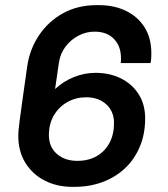

<svg xmlns="http://www.w3.org/2000/svg" viewBox="-20 -716 654 746"><path d="M261 10Q201 10 153.5 -14.5Q106 -39 78.5 -83.5Q51 -128 51 -189Q51 -197 52 -209.5Q53 -222 56.5 -248.5Q60 -275 67 -325.5Q74 -376 86 -460Q96 -526 132 -579.5Q168 -633 225 -664.5Q282 -696 355 -696H365Q424 -696 470 -673.5Q516 -651 542 -609.5Q568 -568 568 -509Q568 -498 567.5 -489.5Q567 -481 565 -471H449Q450 -476 450 -481Q450 -486 450 -491Q450 -536 423 -564.5Q396 -593 347 -593Q314 -593 284 -577Q254 -561 234 -534Q214 -507 209 -473L194 -370Q226 -400 267 -416.5Q308 -433 351 -433Q407 -433 450.5 -411Q494 -389 519 -349.5Q544 -310 544 -256Q544 -195 523 -145.5Q502 -96 465 -61.5Q428 -27 378 -8.5Q328 10 270 10ZM280 -91Q324 -91 356 -109.5Q388 -128 405.5 -161Q423 -194 423 -238Q423 -283 393 -310.5Q363 -338 315 -338Q275 -338 242 -319.5Q209 -301 189.5 -268Q170 -235 170 -191Q170 -145 201 -118Q232 -91 280 -91Z"/></svg>

Font: Chivo Medium
Style: Italic
Weight: 500
Italic angle: -8.05°
Designer: Hector Gatti
Foundry: Omnibus-Type
Version: Version 2.002